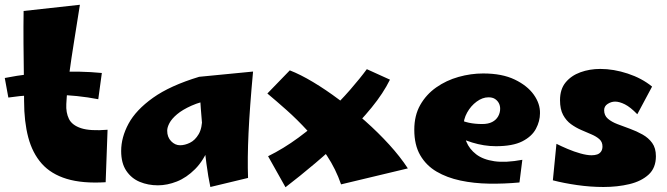

<svg xmlns="http://www.w3.org/2000/svg" viewBox="-23 -763 2797 805"><path d="M420 1Q323 7 257 -13Q191 -33 152 -77Q113 -121 95.5 -187Q78 -253 78 -339Q78 -386 77 -449.5Q76 -513 75.5 -583Q75 -653 76 -717L312 -743Q300 -666 288 -592Q276 -518 267 -451Q258 -384 255 -327Q253 -291 266 -264.5Q279 -238 317 -225.5Q355 -213 428 -219ZM389 -347Q302 -364 204.5 -366Q107 -368 12 -354L-3 -436Q98 -456 205.5 -461Q313 -466 404 -457Z M639 14Q598 14 563 -0.5Q528 -15 506.5 -47Q485 -79 485 -130Q485 -187 516 -244.5Q547 -302 618.5 -353Q690 -404 812 -441L874 -347Q818 -337 780 -320Q742 -303 719.5 -284Q697 -265 687.5 -247Q678 -229 678 -215Q678 -188 694.5 -171Q711 -154 732 -154Q752 -154 773.5 -164.5Q795 -175 810 -200.5Q825 -226 825 -272L884 -299Q879 -210 855 -150Q831 -90 795 -54Q759 -18 718.5 -2Q678 14 639 14ZM859 21Q850 -20 842.5 -77Q835 -134 829 -194Q823 -254 819 -307.5Q815 -361 813 -397.5Q811 -434 812 -441L1038 -463Q1024 -312 1019 -205Q1014 -98 1017 -17Z M1407 10Q1385 -54 1348 -110Q1311 -166 1267 -214Q1223 -262 1178.5 -301.5Q1134 -341 1098 -371L1192 -468Q1236 -451 1289.5 -419Q1343 -387 1399 -345Q1455 -303 1509 -255Q1563 -207 1609 -156.5Q1655 -106 1687 -57ZM1174 22 1101 -108Q1166 -140 1228.5 -186Q1291 -232 1346.5 -284.5Q1402 -337 1445 -386.5Q1488 -436 1515 -473L1612 -429Q1584 -372 1535 -312Q1486 -252 1424.5 -192.5Q1363 -133 1298.5 -78.5Q1234 -24 1174 22Z M2155 2Q2091 8 2027.5 7Q1964 6 1907.5 -6Q1851 -18 1807.5 -43.5Q1764 -69 1739 -112Q1714 -155 1714 -219Q1714 -279 1739 -323Q1764 -367 1806 -396.5Q1848 -426 1899.5 -440.5Q1951 -455 2003 -455Q2082 -455 2135 -429.5Q2188 -404 2215 -366Q2242 -328 2241 -288Q2241 -255 2224 -223Q2207 -191 2167 -170.5Q2127 -150 2056 -150Q2031 -150 2006 -154Q1981 -158 1956.5 -165.5Q1932 -173 1909 -183.5Q1886 -194 1866 -207L1895 -266Q1917 -254 1942.5 -248.5Q1968 -243 1999 -243Q2024 -243 2040.5 -251.5Q2057 -260 2065.5 -275Q2074 -290 2074 -307Q2074 -320 2068.5 -330.5Q2063 -341 2052.5 -348Q2042 -355 2025 -355Q2000 -355 1975.5 -337Q1951 -319 1935.5 -291Q1920 -263 1920 -232Q1920 -199 1932.5 -168.5Q1945 -138 1973.5 -116Q2002 -94 2049.5 -87Q2097 -80 2167 -93Z M2507 21Q2453 21 2397 13Q2341 5 2295 -7L2310 -160Q2330 -150 2357 -138.5Q2384 -127 2411 -119.5Q2438 -112 2457 -112Q2471 -112 2481 -115.5Q2491 -119 2497 -127.5Q2503 -136 2503 -149Q2503 -168 2490 -179.5Q2477 -191 2457 -199.5Q2437 -208 2414 -218Q2391 -228 2371 -242.5Q2351 -257 2338 -281Q2325 -305 2325 -343Q2325 -389 2348.5 -417.5Q2372 -446 2410.5 -460Q2449 -474 2494 -474Q2550 -474 2609 -454.5Q2668 -435 2711 -400L2649 -284Q2620 -314 2597 -325.5Q2574 -337 2556 -337Q2540 -337 2525 -327.5Q2510 -318 2510 -301Q2510 -279 2525.5 -265.5Q2541 -252 2566 -242.5Q2591 -233 2618.5 -223Q2646 -213 2671 -199Q2696 -185 2711.5 -163.5Q2727 -142 2727 -108Q2727 -59 2696.5 -31Q2666 -3 2616 9Q2566 21 2507 21Z"/></svg>

Font: Marhey
Style: Bold
Weight: 700
Designer: Nur Syamsi & Bustanul Arifin
Foundry: Namelatype
Version: Version 1.000